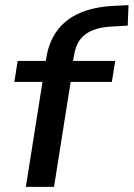

<svg xmlns="http://www.w3.org/2000/svg" viewBox="-20 -730 522 750"><path d="M81 0 146 -410H36L49 -492H182L154 -468L160 -499Q170 -565 202.5 -609.5Q235 -654 290 -678.5Q345 -703 423 -707L482 -710L479 -630L412 -626Q373 -624 342.5 -612Q312 -600 293.5 -576Q275 -552 269 -513L263 -477L249 -492H430L417 -410H256L191 0Z"/></svg>

Font: Nunito Sans 10pt SemiExpanded SemiBold
Style: Italic
Weight: 600
Width: 6
Italic angle: -9°
Designer: Vernon Adams
Foundry: Vernon Adams
Version: Version 3.101;gftools[0.9.27]